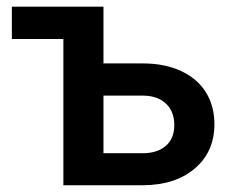

<svg xmlns="http://www.w3.org/2000/svg" viewBox="-20 -548 676 568"><path d="M286.1 -360.4H402.3Q467.3 -360.4 515.6 -337.9Q564 -315.4 589.1 -274.9Q614.3 -234.4 614.3 -180.7Q614.3 -99.1 556.6 -49.8Q499 -0.5 403.3 0H167.5V-432.6H15.1V-528.3H286.1ZM286.1 -265.1V-94.7H401.9Q445.3 -94.7 470.5 -116.5Q495.6 -138.2 495.6 -178.2Q495.6 -218.3 470.9 -241.5Q446.3 -264.6 404.3 -265.1Z"/></svg>

Font: Roboto Medium
Style: Regular
Weight: 500
Designer: Google
Version: Version 2.134; 2016; ttfautohint (v1.6)